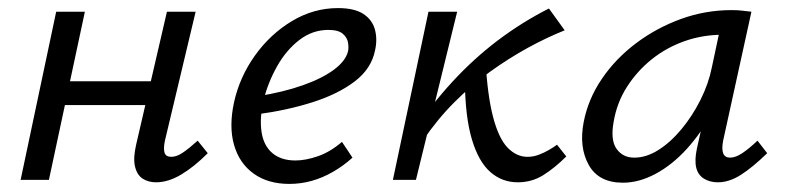

<svg xmlns="http://www.w3.org/2000/svg" viewBox="-20 -445 1942 475"><path d="M366 6Q347 6 333 -3Q319 -12 314 -33Q309 -54 317 -88L393 -416H464L388 -97Q384 -78 387 -67.5Q390 -57 404 -57Q417 -57 432.5 -67.5Q448 -78 469 -97L494 -66Q460 -32 428 -13Q396 6 366 6ZM31 0 119 -416H190L101 0ZM102 -185 115 -244H392L379 -185Z M696 10Q643 10 607.5 -15.5Q572 -41 559 -86.5Q546 -132 559 -192Q573 -255 611 -308Q649 -361 702.5 -393Q756 -425 816 -425Q857 -425 879 -410.5Q901 -396 907.5 -372Q914 -348 908 -321Q899 -275 857.5 -243.5Q816 -212 753 -192Q690 -172 615 -162L618 -207Q681 -217 729 -234Q777 -251 806 -272.5Q835 -294 841 -318Q843 -327 841 -339.5Q839 -352 828 -361.5Q817 -371 792 -371Q753 -371 720.5 -346Q688 -321 665.5 -281Q643 -241 632 -197Q622 -153 627 -119Q632 -85 653.5 -66.5Q675 -48 711 -48Q736 -48 766.5 -58.5Q797 -69 826 -94L852 -55Q830 -35 804 -20Q778 -5 751 2.5Q724 10 696 10Z M1026 -97 999 -114Q1046 -185 1099 -242.5Q1152 -300 1211.5 -345Q1271 -390 1338 -424L1377 -370Q1332 -352 1285.5 -326.5Q1239 -301 1193 -268Q1147 -235 1104.5 -192.5Q1062 -150 1026 -97ZM952 0 1040 -416H1111L1009 0ZM1261 6Q1222 6 1193 -19.5Q1164 -45 1147.5 -100Q1131 -155 1130 -244L1181 -297Q1186 -208 1200 -155Q1214 -102 1236 -79.5Q1258 -57 1285 -57Q1299 -57 1312.5 -62Q1326 -67 1338 -74Q1350 -81 1358 -87L1381 -58Q1353 -30 1324.5 -12Q1296 6 1261 6Z M1521 7Q1461 7 1436.5 -37Q1412 -81 1424 -143Q1435 -200 1469 -250Q1503 -300 1553.5 -338Q1604 -376 1664.5 -398Q1725 -420 1790 -420Q1806 -420 1817.5 -418.5Q1829 -417 1839 -416L1769 -97Q1761 -55 1786 -55Q1800 -55 1817 -66.5Q1834 -78 1854 -97L1878 -66Q1842 -31 1813 -12.5Q1784 6 1756 6Q1736 6 1721.5 -3Q1707 -12 1702.5 -30Q1698 -48 1704 -77L1741 -243L1782 -277Q1769 -218 1742 -167Q1715 -116 1679 -76.5Q1643 -37 1602 -15Q1561 7 1521 7ZM1549 -55Q1579 -55 1609 -74Q1639 -93 1666 -125.5Q1693 -158 1713 -198Q1733 -238 1741 -278L1764 -386L1802 -356Q1794 -358 1785 -358.5Q1776 -359 1768 -359Q1718 -359 1673 -343Q1628 -327 1592 -298Q1556 -269 1531 -230Q1506 -191 1498 -143Q1490 -98 1505.5 -76.5Q1521 -55 1549 -55Z"/></svg>

Font: Ysabeau Infant Medium
Style: Italic
Weight: 500
Italic angle: -12°
Designer: Christian Thalmann (Catharsis Fonts)
Version: Version 2.001;gftools[0.9.30]; featfreeze: ss01,ss02,lnum